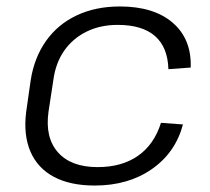

<svg xmlns="http://www.w3.org/2000/svg" viewBox="-20 -567 649 594"><path d="M273 7Q197 7 146.5 -20Q96 -47 74 -98.5Q52 -150 61 -221L75 -319Q86 -389 122.5 -440.5Q159 -492 217.5 -519.5Q276 -547 351 -547Q456 -547 514.5 -496.5Q573 -446 570 -358L501 -353Q499 -421 459.5 -455.5Q420 -490 344 -490Q290 -490 247.5 -469Q205 -448 178.5 -410Q152 -372 145 -319L130 -221Q119 -141 159.5 -95.5Q200 -50 282 -50Q357 -50 407 -85Q457 -120 478 -187L546 -182Q523 -95 450 -44Q377 7 273 7Z"/></svg>

Font: Pathway Extreme 28pt Light
Style: Italic
Weight: 300
Italic angle: -8°
Designer: Eduardo Rodriguez Tunni
Foundry: Eduardo Rodriguez Tunni
Version: Version 1.001;gftools[0.9.26]